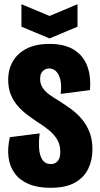

<svg xmlns="http://www.w3.org/2000/svg" viewBox="-20 -881 475 914"><path d="M220 13Q159 13 116.5 -5Q74 -23 50 -56Q26 -89 20.5 -133Q15 -177 27 -228L169 -246Q164 -210 166 -176Q168 -142 181.5 -121Q195 -100 222 -100Q235 -100 245 -106Q255 -112 261 -124.5Q267 -137 267 -158Q267 -193 251.5 -218Q236 -243 211 -263Q186 -283 157 -301Q133 -317 108 -336Q83 -355 63 -378.5Q43 -402 31 -432Q19 -462 19 -501Q19 -551 41.5 -589.5Q64 -628 107.5 -650Q151 -672 215 -672Q287 -672 331.5 -644.5Q376 -617 395 -567.5Q414 -518 408 -452L269 -434Q272 -458 270.5 -479.5Q269 -501 262 -518Q255 -535 243 -545Q231 -555 214 -555Q201 -555 191 -548.5Q181 -542 176 -531.5Q171 -521 171 -505Q171 -481 183.5 -462.5Q196 -444 216.5 -429.5Q237 -415 259 -402Q289 -383 318 -362Q347 -341 370 -313.5Q393 -286 406.5 -251Q420 -216 420 -170Q420 -119 400 -77.5Q380 -36 336.5 -11.5Q293 13 220 13ZM82 -861 216 -805 349 -861V-754L216 -698L82 -754Z"/></svg>

Font: Bricolage Grotesque 72pt Condensed ExtraBold
Style: Regular
Weight: 800
Width: 3
Designer: Mathieu Triay
Foundry: Atelier Triay
Version: Version 1.001;gftools[0.9.33.dev8+g029e19f]